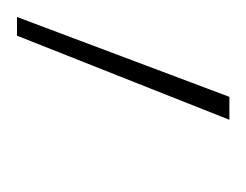

<svg xmlns="http://www.w3.org/2000/svg" viewBox="-69 -102 290 226"><g transform="rotate(90 76.0 11.0)"><path d="M-17 136 77 -114H104L5 136Z"/></g></svg>

Font: Ysabeau Infant Extralight
Style: Italic
Weight: 200
Italic angle: -12°
Designer: Christian Thalmann (Catharsis Fonts)
Version: Version 0.003